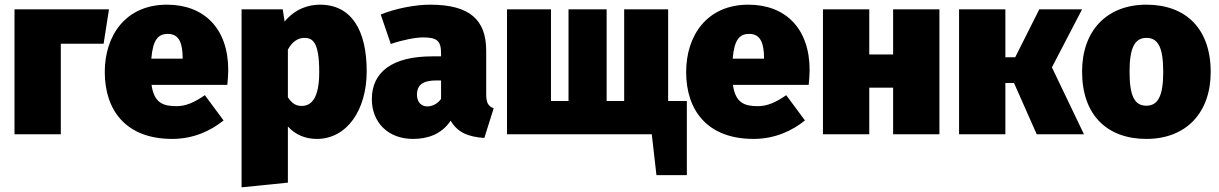

<svg xmlns="http://www.w3.org/2000/svg" viewBox="-20 -574 5214 821"><path d="M240 0V-387H423L446 -534H42V0Z M956 -274C956 -453 852 -554 694 -554C517 -554 428 -422 428 -266C428 -101 520 20 716 20C809 20 883 -16 936 -59L856 -167C810 -135 773 -120 735 -120C677 -120 639 -134 628 -211H952C954 -230 956 -257 956 -274ZM761 -323H627C634 -405 656 -429 698 -429C749 -429 760 -384 761 -330Z M1348 -554C1300 -554 1243 -537 1197 -482L1189 -534H1013V227L1211 207V-33C1243 2 1285 20 1335 20C1463 20 1548 -103 1548 -269C1548 -445 1483 -554 1348 -554ZM1270 -121C1246 -121 1229 -131 1211 -158V-362C1231 -398 1256 -412 1281 -412C1317 -412 1345 -395 1345 -266C1345 -158 1314 -121 1270 -121Z M2059 -173V-357C2059 -489 1989 -554 1819 -554C1758 -554 1675 -539 1608 -512L1651 -386C1704 -404 1758 -414 1789 -414C1848 -414 1866 -400 1866 -346V-333H1828C1660 -333 1570 -268 1570 -150C1570 -51 1639 20 1746 20C1807 20 1868 1 1907 -58C1937 -7 1982 11 2051 16L2091 -111C2067 -120 2059 -135 2059 -173ZM1807 -119C1780 -119 1763 -139 1763 -169C1763 -211 1789 -230 1845 -230H1866V-151C1853 -133 1832 -119 1807 -119Z M2837 -142V-534H2649V-142H2574V-534H2411V-142H2336V-534H2148V0H2767L2787 175H2917V-142Z M3442 -274C3442 -453 3338 -554 3180 -554C3003 -554 2914 -422 2914 -266C2914 -101 3006 20 3202 20C3295 20 3369 -16 3422 -59L3342 -167C3296 -135 3259 -120 3221 -120C3163 -120 3125 -134 3114 -211H3438C3440 -230 3442 -257 3442 -274ZM3247 -323H3113C3120 -405 3142 -429 3184 -429C3235 -429 3246 -384 3247 -330Z M3799 0H3997V-534H3799V-341H3697V-534H3499V0H3697V-199H3799Z M4607 -534H4424L4321 -329H4279V-534H4081V0H4279V-219H4316L4413 0H4615L4478 -286Z M4882 -554C4712 -554 4607 -442 4607 -268C4607 -82 4714 20 4882 20C5052 20 5157 -92 5157 -266C5157 -452 5050 -554 4882 -554ZM4882 -412C4932 -412 4954 -372 4954 -266C4954 -165 4932 -122 4882 -122C4832 -122 4810 -162 4810 -268C4810 -369 4832 -412 4882 -412Z"/></svg>

Font: Fira Sans Heavy
Style: Regular
Weight: 900
Designer: bBox Type GmbH & Carrois Corporate GbR & Edenspiekermann AG
Foundry: bBox Type GmbH & Carrois Corporate GbR & Edenspiekermann AG
Version: Version 4.300;PS 004.300;hotconv 1.0.88;makeotf.lib2.5.64775